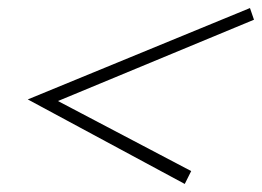

<svg xmlns="http://www.w3.org/2000/svg" viewBox="-20 -602 651 477"><path d="M601 -582 611 -553 124 -351 455 -177 439 -145 49 -355Z"/></svg>

Font: Playfair Display SemiBold
Style: Italic
Weight: 600
Italic angle: -14°
Designer: Claus Eggers Sørensen
Foundry: Claus Eggers Sørensen
Version: Version 1.203